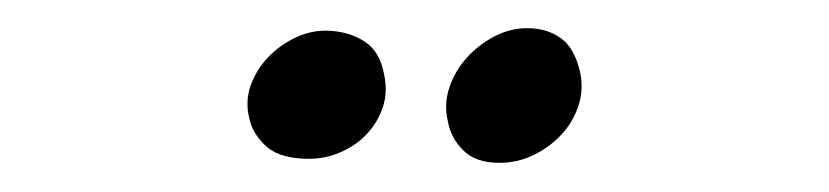

<svg xmlns="http://www.w3.org/2000/svg" viewBox="-20 -676 583 135"><path d="M350.6 -656.2Q364.3 -656.2 374 -649.4Q383.8 -642.6 387.7 -626Q390.6 -613.3 386.7 -601.6Q382.8 -589.8 374.5 -581.1Q366.2 -572.3 355 -566.9Q343.8 -561.5 331.1 -561.5Q314.5 -561.5 305.7 -570.3Q296.9 -579.1 294.9 -590.8Q292 -602.5 295.9 -614.3Q299.8 -626 308.1 -635.3Q316.4 -644.5 327.6 -650.4Q338.9 -656.2 350.6 -656.2ZM212.9 -654.3Q226.6 -653.3 236.8 -646.5Q247.1 -639.6 250 -624Q252.9 -611.3 249 -600.1Q245.1 -588.9 236.8 -580.6Q228.5 -572.3 216.8 -567.9Q205.1 -563.5 192.4 -564.5Q174.8 -565.4 166 -574.2Q157.2 -583 155.3 -592.8Q152.3 -604.5 156.2 -615.7Q160.2 -627 168.5 -635.7Q176.8 -644.5 188.5 -649.9Q200.2 -655.3 212.9 -654.3Z"/></svg>

Font: Rancho
Style: Regular
Weight: 400
Designer: Font Diner, Inc
Foundry: Font Diner, Inc
Version: Version 1.000